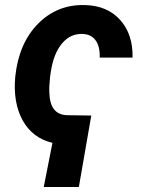

<svg xmlns="http://www.w3.org/2000/svg" viewBox="-20 -558 563 756"><path d="M290.5 178.2H152.3L186.5 4.4Q107.9 -14.2 69.3 -84Q30.8 -153.8 40 -255.4Q53.7 -387.2 129.4 -464.1Q205.1 -541 314 -538.1Q402.3 -536.1 453.1 -479.5Q503.9 -422.9 502 -331.1H372.6Q374 -375.5 356.4 -399.2Q338.9 -422.9 306.6 -424.3Q258.3 -426.8 224.9 -387.7Q191.4 -348.6 180.2 -275.9L177.2 -255.9Q172.9 -215.3 174.3 -192.4Q176.8 -107.9 241.7 -104.5L339.4 -103Z"/></svg>

Font: RobotoInd
Style: Bold Italic
Weight: 700
Italic angle: -12°
Designer: Google
Version: Version 2.001150; 2014